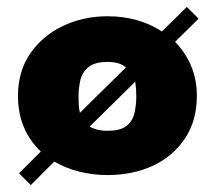

<svg xmlns="http://www.w3.org/2000/svg" viewBox="-20 -496 621 555"><path d="M69 39 35 5 98 -58Q67 -87 49.5 -127.5Q32 -168 32 -219Q32 -290 67.5 -341.5Q103 -393 162 -421Q221 -449 291 -449Q335 -449 375 -438Q415 -427 448 -405L520 -476L554 -442L486 -375Q515 -346 532 -306.5Q549 -267 549 -219Q549 -147 514.5 -95.5Q480 -44 422 -17Q364 10 291 10Q248 10 208.5 0Q169 -10 137 -29ZM291 -118Q330 -118 347.5 -133.5Q365 -149 369.5 -172.5Q374 -196 374 -218Q374 -239 371 -260L239 -130Q248 -125 260.5 -121.5Q273 -118 291 -118ZM211 -170 344 -301Q335 -309 322 -313Q309 -317 291 -317Q253 -317 235 -301.5Q217 -286 212 -263Q207 -240 207 -218Q207 -207 207.5 -194.5Q208 -182 211 -170Z"/></svg>

Font: Teachers ExtraBold
Style: Regular
Weight: 800
Designer: Alfredo Marco Pradil, Chank Diesel
Version: Version 1.001